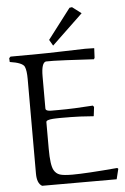

<svg xmlns="http://www.w3.org/2000/svg" viewBox="-60 -952 646 995"><g transform="rotate(-5 262.5 -454.5)"><path d="M238.3 -718.8 220.2 -750 339.8 -906.7 353 -908.7 399.9 -873ZM416 -335.9Q337.9 -341.8 297.9 -341.8Q290.5 -341.8 278.3 -341.8Q266.1 -341.8 258.1 -342Q250 -342.3 238.8 -342Q227.5 -341.8 220 -341.6Q212.4 -341.3 203.6 -340.8Q194.8 -340.3 189.2 -339.1Q183.6 -337.9 178.7 -336.4Q173.8 -335 171.4 -332.5Q168.9 -330.1 168.9 -327.1V-188Q168.9 -103 184.1 -76.2Q194.8 -57.1 214.4 -50.5Q233.9 -43.9 279.8 -43.9Q350.1 -43.9 514.2 -58.1L519 -53.2L505.9 0H118.2Q91.8 -14.6 91.8 -65.9V-558.1Q91.8 -602.1 83 -622.1Q73.2 -644 6.8 -653.8L5.9 -673.8L13.2 -681.2L161.1 -682.1Q199.7 -682.1 286.9 -684.8Q374 -687.5 402.8 -688Q436 -688 449.2 -687L446.8 -637.2L442.9 -629.9Q262.2 -640.1 233.9 -640.1H193.8Q169.9 -635.3 169.9 -564V-397.9Q169.9 -395 170.9 -392.8Q171.9 -390.6 174.1 -389.2Q176.3 -387.7 178.7 -386.7Q181.2 -385.7 185.3 -385Q189.5 -384.3 192.9 -384Q196.3 -383.8 202.4 -383.8Q208.5 -383.8 212.6 -383.8Q216.8 -383.8 223.9 -383.8Q231 -383.8 235.8 -383.8Q316.4 -383.8 416 -391.1L421.9 -383.8Z"/></g></svg>

Font: Aref Ruqaa
Style: Regular
Weight: 400
Designer: Abdoulla Aref
Version: Version 0.7